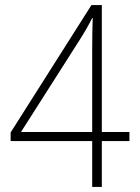

<svg xmlns="http://www.w3.org/2000/svg" viewBox="-20 -738 551 758"><path d="M344 0V-181H22V-215L341 -718H382V-217H491V-181H382V0ZM63 -217H344V-540Q344 -583 344.5 -609Q345 -635 346 -667H344Q321 -621 291 -575Z"/></svg>

Font: Noto Sans Tamil SemiCondensed ExtraLight
Style: Regular
Weight: 200
Width: 4
Designer: Jelle Bosma - Monotype Design Team
Foundry: Monotype Imaging Inc.
Version: Version 2.004; ttfautohint (v1.8.4.7-5d5b)